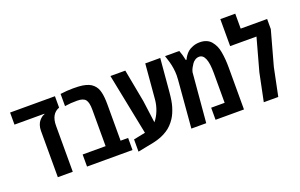

<svg xmlns="http://www.w3.org/2000/svg" viewBox="-92 -1150 2454 1569"><g transform="rotate(-20 1135.0 -365.5)"><path d="M403.3 -629.9V-530.8Q329.1 -503.4 329.1 -399.9V0H199.2V-403.3Q199.2 -430.2 206.8 -452.1Q214.4 -474.1 225.1 -486.3Q247.1 -511.7 265.6 -518.6L272.9 -521.5V-524.9H13.2V-629.9Z M453.1 -631.8Q511.2 -639.6 564.2 -639.6Q617.2 -639.6 646.5 -634.8Q675.8 -629.9 697 -621.1Q718.3 -612.3 733.6 -597.9Q749 -583.5 758.5 -566.7Q768.1 -549.8 773.4 -525.9Q783.2 -485.4 783.2 -420.4V-105H848.6V0H453.1V-105H652.8V-420.9Q652.8 -485.4 633.3 -509.5Q613.8 -533.7 561 -533.7Q501 -533.7 464.4 -527.3L453.1 -525.4Z M1068.4 -345.7 1094.2 -151.9Q1122.1 -184.6 1140.4 -231.4Q1158.7 -278.3 1162.6 -325.7L1188.5 -629.4H1318.8L1294.4 -347.2Q1287.6 -265.6 1273.9 -220.7Q1257.3 -165 1233.4 -128.4Q1199.7 -77.1 1155.8 -48.8Q1102.1 -13.2 1028.3 2L890.1 29.3V-77.1L992.2 -97.7L885.7 -629.9H1015.1Z M1807.1 -499Q1817.9 -438 1817.9 -365.2V0H1570.8V-105H1688V-364.3Q1688 -530.3 1620.1 -530.3Q1601.1 -530.3 1584.5 -519.8Q1567.9 -509.3 1558.1 -494.1Q1536.1 -461.9 1529.8 -439.5L1526.9 -428.7L1489.7 0H1360.4L1394.5 -408.7Q1396.5 -428.7 1396.5 -449.2Q1396.5 -510.7 1378.4 -574.2L1360.8 -629.9H1484.4Q1491.7 -611.3 1499 -585.9L1509.3 -542.5H1516.1Q1521.5 -556.6 1534.4 -575Q1547.4 -593.3 1562.7 -606Q1578.1 -618.7 1605.5 -629.2Q1632.8 -639.6 1664.8 -639.6Q1696.8 -639.6 1721.7 -629.4Q1746.6 -619.1 1762.9 -599.6Q1779.3 -580.1 1790.5 -555.9Q1801.8 -531.7 1807.1 -499Z M2018.6 -629.9H2248.5V-542L2166 -242.7L2116.2 0H1990.2L2040 -242.7L2117.7 -524.9H1888.7V-759.8H2018.6Z"/></g></svg>

Font: Open Sans Hebrew Condensed
Style: Bold
Weight: 700
Width: 3
Foundry: Ascender Corporation, Yanek Iontef
Version: Version 2.001;PS 002.001;hotconv 1.0.70;makeotf.lib2.5.58329